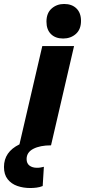

<svg xmlns="http://www.w3.org/2000/svg" viewBox="-93 -732 428 967"><path d="M225 -538Q186 -538 163.5 -560.5Q141 -583 141 -623Q141 -666 167 -689Q193 -712 230 -712Q269 -712 292 -689.5Q315 -667 315 -627Q315 -584 289 -561Q263 -538 225 -538ZM59 215Q24 215 -6 204.5Q-36 194 -54.5 170.5Q-73 147 -73 109Q-73 33 5 -5L120 -500H280L164 0Q109 0 75 17.5Q41 35 41 69Q41 91 55.5 102Q70 113 93 113Q104 113 112 111.5Q120 110 128 108L122 205Q107 211 90.5 213Q74 215 59 215Z"/></svg>

Font: Prodigy Sans
Style: Bold Italic
Weight: 700
Italic angle: -13°
Designer: Wei Huang
Foundry: Wei Huang
Version: Version 1.003; ttfautohint (v1.8.3)